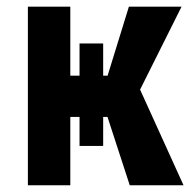

<svg xmlns="http://www.w3.org/2000/svg" viewBox="-20 -548 570 568"><path d="M62.5 -528.3H188V0H62.5ZM215.3 -419.4H285.2V-116.2H215.3ZM361.3 -528.3H517.1L354 -202.1H162.6L146 -324.2H298.3ZM290.5 -225.1 389.6 -293.5 522.9 0H363.8Z"/></svg>

Font: Roboto Condensed SemiBold
Style: Regular
Weight: 600
Designer: Christian Robertson
Foundry: Google
Version: Version 3.008; 2023